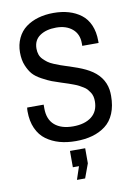

<svg xmlns="http://www.w3.org/2000/svg" viewBox="-98 -756 740 1041"><g transform="rotate(-10 271.5 -236.0)"><path d="M483.9 -500.9V-490H394V-504.3Q394 -555.2 360.1 -583.6Q326.2 -612.1 271.3 -612.1Q216.3 -612.1 181.6 -588.4Q146.8 -564.7 146.8 -517.8Q146.8 -500 152 -485Q157.3 -470 169 -458.3Q180.7 -446.6 192.2 -438.1Q203.7 -429.6 224.4 -420.9Q245 -412.3 259.3 -407.3Q273.7 -402.3 324.9 -385.5Q376.2 -368.8 409.2 -350.1Q486.5 -306.7 498.7 -229.4Q500.9 -213.7 500.9 -196.8Q500.9 -140.7 483.7 -99.7Q466.6 -58.6 434.8 -34.5Q403.1 -10.4 362.1 1.1Q321 12.6 271.3 12.6Q221.5 12.6 181.4 1.3Q141.2 -10 108.8 -33.4Q76.5 -56.9 58.2 -97.3Q40 -137.7 40 -192Q40 -203.7 41.7 -212.4H132.5V-192Q132.5 -130.8 168.8 -99.7Q205 -68.6 269.8 -68.6Q334.5 -68.6 371.9 -98Q409.2 -127.3 409.2 -182.5Q409.2 -196.8 406.2 -209.2Q403.1 -221.5 396.2 -232Q389.2 -242.4 382.1 -250.7Q374.9 -258.9 362.3 -266.5Q349.7 -274.1 340.1 -279.3Q330.6 -284.5 313.6 -290.8Q296.7 -297.1 286.1 -300.8Q275.4 -304.5 246.7 -313.6Q218.1 -322.8 197.2 -330.6Q176.4 -338.4 144.9 -355.6Q113.4 -372.7 97.1 -391.4Q80.8 -410.1 68 -440.7Q55.2 -471.3 55.2 -513.5Q55.2 -555.6 71.9 -591.2Q88.6 -626.8 118.4 -648.8Q148.1 -670.7 186.6 -681.8Q225 -692.9 270.9 -692.9Q316.7 -692.9 354.5 -681.8Q392.3 -670.7 421.8 -648.3Q451.3 -626 467.6 -588.4Q483.9 -550.8 483.9 -500.9ZM229.4 149.4V59.5H313.2V142.5L284.5 220.7H239.4L263.2 149.4Z"/></g></svg>

Font: Puralecka Narrow
Style: Regular
Weight: 400
Designer: Hector Gatti, Marcela Romero, Pablo Cosgaya and Nicolas Silva
Version: Version 1.004;PS 001.004;hotconv 1.0.70;makeotf.lib2.5.58329